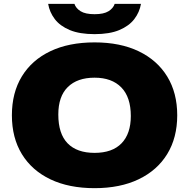

<svg xmlns="http://www.w3.org/2000/svg" viewBox="-20 -971 986 1001"><path d="M473 10Q339.5 10 243 -36Q146.5 -82 94.2 -167.2Q42 -252.5 42 -370Q42 -487.5 94 -572.8Q146 -658 242.5 -704Q339 -750 473 -750Q607 -750 703.5 -703.5Q800 -657 852 -571.8Q904 -486.5 904 -370Q904 -253.5 852 -168.2Q800 -83 703.2 -36.5Q606.5 10 473 10ZM473 -174Q565.5 -174 613.8 -224Q662 -274 662 -366Q662 -464.5 612.5 -515.2Q563 -566 473 -566Q383 -566 333.5 -517.2Q284 -468.5 284 -374Q284 -273.5 332.5 -223.8Q381 -174 473 -174ZM473 -793Q395 -793 344 -814.2Q293 -835.5 265.8 -871.2Q238.5 -907 231 -951H368Q375.5 -928 400.2 -912.5Q425 -897 473 -897Q521 -897 545.8 -912.5Q570.5 -928 578 -951H715Q707.5 -907 680 -871.2Q652.5 -835.5 601.8 -814.2Q551 -793 473 -793Z"/></svg>

Font: Encode Sans Expanded Black
Style: Regular
Weight: 900
Width: 7
Designer: Multiple Designers
Foundry: Impallari Type
Version: Version 3.000; ttfautohint (v1.8.3) -l 8 -r 50 -G 200 -x 14 